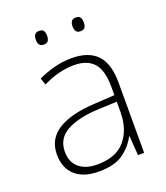

<svg xmlns="http://www.w3.org/2000/svg" viewBox="-134 -899 788 909"><g transform="rotate(-20 260.5 -444.5)"><path d="M269 -632Q354 -632 396.5 -587.5Q439 -543 439 -446V-93H408L401 -191H399Q375 -145 331.5 -114Q288 -83 209 -83Q131 -83 89.5 -121Q48 -159 48 -226Q48 -305 113.5 -345.5Q179 -386 300 -392L400 -398V-438Q400 -524 367 -560.5Q334 -597 268 -597Q191 -597 111 -557L99 -591Q137 -609 180 -620.5Q223 -632 269 -632ZM304 -361Q202 -356 145 -324Q88 -292 88 -226Q88 -174 121 -145.5Q154 -117 213 -117Q307 -117 353 -170.5Q399 -224 400 -312V-365ZM140 -772Q140 -787 146.5 -796.5Q153 -806 168 -806Q185 -806 191 -796.5Q197 -787 197 -772Q197 -756 191 -746.5Q185 -737 168 -737Q153 -737 146.5 -746.5Q140 -756 140 -772ZM325 -772Q325 -787 331.5 -796.5Q338 -806 353 -806Q370 -806 376 -796.5Q382 -787 382 -772Q382 -756 376 -746.5Q370 -737 353 -737Q338 -737 331.5 -746.5Q325 -756 325 -772Z"/></g></svg>

Font: Noto Sans Telugu UI ExtraLight
Style: Regular
Weight: 200
Designer: Jelle Bosma - Monotype Design Team
Foundry: Monotype Imaging Inc.
Version: Version 2.005; ttfautohint (v1.8.4.7-5d5b)